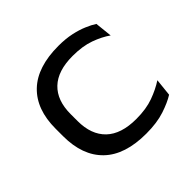

<svg xmlns="http://www.w3.org/2000/svg" viewBox="-132 -636 788 788"><g transform="rotate(-45 262.5 -242.0)"><path d="M299 13Q175.5 13 112.8 -47.8Q50 -108.5 50 -221.5V-264.5Q50 -376.5 113 -436.8Q176 -497 298.5 -497Q339.5 -497 372.2 -490Q405 -483 430.2 -472.2Q455.5 -461.5 472.5 -450.5L480.5 -375.5Q451 -396.5 409.5 -411.5Q368 -426.5 310.5 -426.5Q224 -426.5 180 -384.5Q136 -342.5 136 -263.5V-223Q136 -144 180.5 -101.2Q225 -58.5 312.5 -58.5Q370.5 -58.5 412.2 -73.8Q454 -89 486 -110L478 -34Q450.5 -16.5 406 -1.8Q361.5 13 299 13Z"/></g></svg>

Font: Anek Gujarati SemiExpanded
Style: Regular
Weight: 400
Width: 6
Designer: Mrunmayee Ghaisas (Gujarati), Yesha Goshar (Latin)
Foundry: Ek Type
Version: Version 1.003